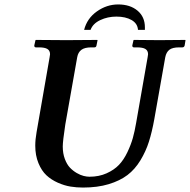

<svg xmlns="http://www.w3.org/2000/svg" viewBox="-20 -824 847 856"><path d="M638.2 -568.8Q640.1 -577.6 640.1 -582Q640.1 -598.1 628.4 -605.5Q616.7 -612.8 590.8 -612.8H577.1Q569.8 -612.8 569.8 -621.1L575.2 -645L577.1 -646Q651.9 -645 690.9 -645L805.2 -646L807.1 -645L803.2 -621.1Q800.8 -612.8 793 -612.8H778.8Q749 -612.8 735.1 -602.1Q721.2 -591.3 716.8 -568.8L668 -293Q657.7 -235.8 644 -192.6Q630.4 -149.4 606 -109.1Q581.5 -68.8 548.1 -43.5Q514.6 -18.1 464.6 -2.9Q414.6 12.2 350.1 12.2Q321.3 12.2 294.2 7.8Q267.1 3.4 237.8 -9.5Q208.5 -22.5 187 -42.5Q165.5 -62.5 151.4 -96.7Q137.2 -130.9 137.2 -174.8Q137.2 -202.1 143.1 -234.9L201.2 -568.8Q203.1 -577.6 203.1 -582Q203.1 -598.1 191.4 -605.5Q179.7 -612.8 153.8 -612.8H140.1Q132.8 -612.8 132.8 -621.1L138.2 -645L140.1 -646Q236.8 -645 275.9 -645L413.1 -646L415 -645L410.2 -621.1Q408.7 -612.8 400.9 -612.8H387.2Q357.4 -612.8 342.8 -601.8Q328.1 -590.8 324.2 -568.8L271 -268.1Q259.8 -193.8 259.8 -170.9Q259.8 -140.1 269 -115.5Q278.3 -90.8 291.7 -76.7Q305.2 -62.5 322 -52.7Q338.9 -43 353 -39.6Q367.2 -36.1 378.9 -36.1Q421.4 -36.1 455.1 -51.3Q488.8 -66.4 510.3 -88.9Q531.7 -111.3 547.9 -145.3Q564 -179.2 572.3 -209Q580.6 -238.8 586.9 -275.9ZM355 -690.9Q368.2 -742.2 412.1 -773.2Q456.1 -804.2 506.8 -804.2Q560.1 -804.2 593 -776.6Q626 -749 626 -702.1V-690.9H595.2Q593.3 -719.2 566.7 -734.6Q540 -750 499 -750Q460 -750 427 -734.4Q394 -718.8 383.8 -690.9Z"/></svg>

Font: Linux Libertine
Style: Bold Italic
Weight: 700
Italic angle: -11.5°
Designer: Philipp H. Poll
Foundry: Philipp H. Poll
Version: Version 4.0.5